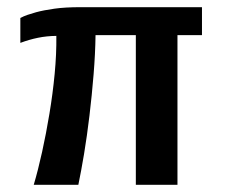

<svg xmlns="http://www.w3.org/2000/svg" viewBox="-20 -515 640 535"><path d="M74 0Q86.1 -40.9 97.3 -91.6Q108.5 -142.2 117.7 -197.9Q127 -253.5 132.3 -309Q137.6 -364.5 137 -415Q110 -414.7 85.7 -409.7Q61.5 -404.8 36.7 -395.5V-464.9Q46 -469.9 56.8 -473.6Q67.6 -477.2 80.6 -480.9Q101.6 -486.6 131.7 -490.8Q161.7 -495 203.7 -495H542.8V-417.1H474.5V0H358.5V-417.1H246.2Q245.5 -365.4 240.8 -307.6Q236.1 -249.8 229.3 -192.9Q222.5 -136 214.2 -85.9Q205.8 -35.9 198.3 0Z"/></svg>

Font: Alumni Sans SC Thin
Style: Regular
Weight: 100
Designer: Robert E. Leuschke
Foundry: Robert E. Leuschke
Version: Version 1.018